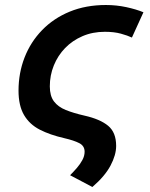

<svg xmlns="http://www.w3.org/2000/svg" viewBox="-20 -557 600 767"><path d="M349 190 260 143Q274 129 287 114Q300 99 309 82.5Q318 66 318 49Q318 26 297 15Q276 4 237 -5Q180 -18 139 -39Q98 -60 76 -97.5Q54 -135 54 -195Q54 -265 78 -327Q102 -389 148 -436.5Q194 -484 258.5 -510.5Q323 -537 403 -537Q445 -537 484.5 -528.5Q524 -520 553 -508L507 -407Q490 -415 463 -422.5Q436 -430 399 -430Q350 -430 309.5 -412.5Q269 -395 240 -365Q211 -335 195 -295.5Q179 -256 179 -212Q179 -174 195.5 -152Q212 -130 243 -117.5Q274 -105 318 -95Q380 -81 412 -54.5Q444 -28 444 26Q444 62 421.5 104.5Q399 147 349 190Z"/></svg>

Font: Ubuntu Sans Mono SemiBold
Style: Italic
Weight: 600
Italic angle: -13.5°
Monospace: yes
Designer: Dalton Maag Ltd
Foundry: Dalton Maag Ltd
Version: Version 1.006